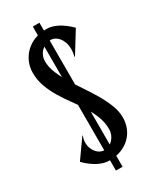

<svg xmlns="http://www.w3.org/2000/svg" viewBox="-193 -746 709 866"><g transform="rotate(-30 161.5 -313.0)"><path d="M140.1 -43Q154.3 -43 166.5 -49.1Q178.7 -55.2 187.5 -65.4Q196.3 -75.7 201.2 -88.4Q206.1 -101.1 206.1 -114.3Q206.1 -150.4 193.4 -182.6Q180.7 -214.8 161.6 -245.4Q142.6 -275.9 120.4 -306.2Q98.1 -336.4 79.1 -367.9Q60.1 -399.4 47.4 -433.6Q34.7 -467.8 34.7 -506.8Q34.7 -534.7 45.2 -560.1Q55.7 -585.4 75.2 -605Q94.7 -624.5 122.8 -636Q150.9 -647.5 186.5 -647.5Q214.4 -647.5 244.6 -631.6Q274.9 -615.7 304.7 -585.9L235.8 -474.1L233.9 -475.6Q238.8 -495.1 238.8 -513.2Q238.8 -533.2 233.2 -548.6Q227.5 -564 219 -574.2Q210.4 -584.5 200.2 -589.8Q189.9 -595.2 180.2 -595.2Q164.6 -595.2 151.4 -589.6Q138.2 -584 128.7 -574.5Q119.1 -564.9 113.8 -551.8Q108.4 -538.6 108.4 -523.9Q108.4 -493.7 121.6 -461.7Q134.8 -429.7 154.5 -397Q174.3 -364.3 197.3 -330.6Q220.2 -296.9 240 -263.2Q259.8 -229.5 272.9 -196Q286.1 -162.6 286.1 -129.9Q286.1 -101.6 276.1 -76.4Q266.1 -51.3 246.8 -32.2Q227.5 -13.2 199.7 -2.2Q171.9 8.8 136.2 8.8Q108.4 8.8 78.1 -7.1Q47.9 -22.9 18.1 -52.7L86.9 -149.9L88.9 -148.4Q85 -139.6 83.5 -131.1Q82 -122.6 82 -114.3Q82 -99.1 87.2 -85.9Q92.3 -72.8 100.3 -63.2Q108.4 -53.7 118.9 -48.3Q129.4 -43 140.1 -43ZM139.2 -687.5H173.8V62.5H139.2Z"/></g></svg>

Font: Smythe
Style: Regular
Weight: 400
Version: Version 1.000